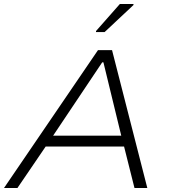

<svg xmlns="http://www.w3.org/2000/svg" viewBox="-33 -938 850 958"><path d="M-13 0 456 -688H526L702 0H638L586 -207H195L54 0ZM232 -261H572L483 -627H477ZM446 -778V-783L565 -918H633V-913L489 -778Z"/></svg>

Font: Saira Expanded Light
Style: Italic
Weight: 300
Width: 7
Italic angle: -12°
Designer: Hector Gatti with collaboration of the Omnibus-Type team
Foundry: Omnibus-Type
Version: Version 1.101